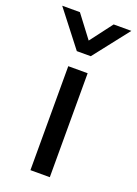

<svg xmlns="http://www.w3.org/2000/svg" viewBox="-186 -806 618 866"><g transform="rotate(20 123.0 -373.0)"><path d="M76 -499H169V0H76ZM-43 -746H42L123 -639L204 -746H289L156 -576H89Z"/></g></svg>

Font: Bai Jamjuree Medium
Style: Regular
Weight: 500
Version: Version 1.000; ttfautohint (v1.6)